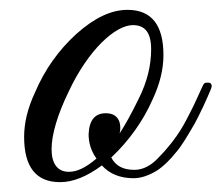

<svg xmlns="http://www.w3.org/2000/svg" viewBox="-20 -370 450 390"><path d="M239 -350C206 -350 172 -334 135 -301C99 -268 71 -229 51 -182C36 -150 29 -120 29 -92C29 -31 53 0 102 0C128 0 156 -11 187 -34C202 -17 224 -8 251 -8C266 -8 281 -13 298 -23C311 -31 328 -48 337 -60C348 -72 362 -96 369 -108C377 -120 389 -146 393 -154L402 -174L408 -188C409 -191 410 -193 410 -195C410 -200 407 -203 400 -202C393 -202 394 -200 381 -172C375 -159 370 -148 366 -141C358 -126 344 -93 304 -52C288 -34 271 -25 253 -25C230 -25 215 -33 206 -50C243 -85 271 -125 290 -168C305 -200 312 -230 312 -258C312 -319 288 -350 239 -350ZM250 -319C275 -319 287 -303 287 -270C287 -237 279 -204 262 -170C247 -139 234 -116 223 -99C226 -110 227 -140 195 -140C173 -140 161 -126 160 -97C160 -80 165 -63 176 -48C155 -30 137 -21 120 -21C73 -21 73 -89 120 -185C159 -268 214 -319 250 -319Z"/></svg>

Font: VL Great Vibes
Style: Regular
Weight: 400
Designer: Robert E. Leuschke
Foundry: Robert E. Leuschke
Version: Version 1.001